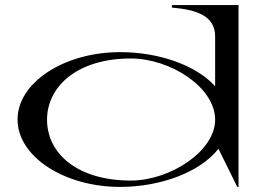

<svg xmlns="http://www.w3.org/2000/svg" viewBox="-20 -720 1052 755"><path d="M452 15C612 15 767 -43 839 -135L913 15H918V-700H656V-690C741 -683 827 -663 826 -576V-381C750 -464 605 -515 452 -515C233 -515 49 -396 49 -250C49 -104 233 15 452 15ZM494 -10C285 -10 165 -116 165 -249C165 -381 285 -490 494 -490C650 -490 826 -377 826 -249C826 -126 650 -10 494 -10Z"/></svg>

Font: Sprat Extended
Style: Regular
Weight: 400
Width: 9
Designer: Ethan Nakache
Foundry: Collletttivo
Version: Version 2.000;Glyphs 3.2 (3217)